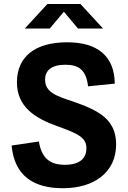

<svg xmlns="http://www.w3.org/2000/svg" viewBox="-20 -960 660 992"><path d="M435 -514 573 -528C571.5 -673.5 480 -741.5 327 -741.5C161.5 -741.5 67.5 -667.5 67.5 -534.5C67.5 -407 163 -348.5 275 -308.5C384.5 -269.5 426.5 -249 426.5 -193.5C426.5 -147 397.5 -108.5 315 -108.5C232.5 -108.5 194 -148.5 181 -229L40 -208C54.5 -51.5 153.5 12.5 305 12.5C465 12.5 580 -68.5 580 -214C580 -345.5 486.5 -391 353 -437C270 -464.5 213 -484 213 -548C213 -596 245.5 -625.5 318 -625.5C389 -625.5 425.5 -596.5 435 -514ZM108 -812.5H237L310 -899.5L383 -812.5H512.5L395.5 -939.5H225Z"/></svg>

Font: Monaspace Neon
Style: Bold
Weight: 700
Designer: Riley Cran & the Lettermatic Team
Foundry: Lettermatic
Version: Version 1.200 (Monaspace Neon)